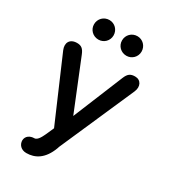

<svg xmlns="http://www.w3.org/2000/svg" viewBox="-213 -798 949 1081"><g transform="rotate(30 261.5 -257.5)"><path d="M84 133C84 160 104 184 139 184C195 184 247 156 278 73L282 61L494 -422C511 -461 493 -496 455 -496C425 -496 410 -485 397 -453L264 -129L133 -452C120 -485 105 -496 78 -496C30 -496 13 -461 30 -421L205 -15L181 39L177 47C162 79 148 89 137 89C110 89 85 104 84 133ZM171 -572C206 -572 234 -600 234 -635C234 -671 206 -699 171 -699C135 -699 107 -671 107 -635C107 -600 135 -572 171 -572ZM353 -572C388 -572 416 -600 416 -635C416 -671 388 -699 353 -699C317 -699 289 -671 289 -635C289 -600 317 -572 353 -572Z"/></g></svg>

Font: SN Pro Medium
Style: Regular
Weight: 500
Designer: Tobias Whetton
Foundry: Supernotes
Version: Version 1.003;Glyphs 3.3 (3324)